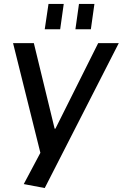

<svg xmlns="http://www.w3.org/2000/svg" viewBox="-20 -758 620 970"><path d="M100 172 184 14 46 -540H151L256 -108H260L476 -540H580L206 192ZM302 -738 284 -610H206L225 -738ZM457 -738 439 -610H361L379 -738Z"/></svg>

Font: Pathway Extreme 8pt Thin 12pt Medium
Style: Italic
Weight: 500
Italic angle: -8°
Version: Version 1.001;gftools[0.9.26]